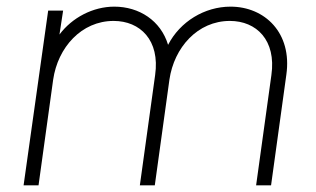

<svg xmlns="http://www.w3.org/2000/svg" viewBox="-20 -558 950 578"><path d="M51 0H96L140 -318C154 -415 225 -495 322 -495C402 -495 462 -437 447 -332L401 0H446L490 -318C504 -415 575 -495 672 -495C752 -495 812 -437 797 -332L751 0H796L842 -333C860 -459 777 -538 674 -538C596 -538 522 -493 486 -423C464 -496 399 -538 324 -538C260 -538 197 -505 159 -454L170 -526H125Z"/></svg>

Font: Mluvka ExtraLight
Style: Italic
Weight: 200
Italic angle: -8°
Designer: Modified by Jiří Krblich, Original typeface by Gumpita Rahayu
Foundry: Gumpita Rahayu & Jiří Krblich
Version: Version 2.000;Glyphs 3.1.1 (3134)